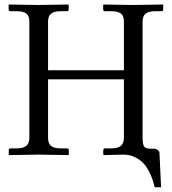

<svg xmlns="http://www.w3.org/2000/svg" viewBox="-20 -666 741 827"><path d="M512.2 0Q512.2 0 426.8 2L424.8 0V-18.6Q424.8 -26.9 432.6 -26.9H459Q488.3 -26.9 501 -38.3Q513.7 -49.8 513.7 -71.8V-324.2H187V-71.8Q187 -48.3 199.7 -37.6Q212.4 -26.9 241.7 -26.9H268.1Q276.4 -26.9 276.4 -18.6V0L274.4 2Q187.5 0 148.4 0L19.5 2L17.6 0V-18.6Q17.6 -26.9 25.4 -26.9H51.8Q81.1 -26.9 93.8 -38.3Q106.4 -49.8 106.4 -71.8V-573.7Q106.4 -597.2 93.8 -607.4Q81.1 -617.7 51.8 -617.7H25.4Q17.1 -617.7 17.1 -626V-644.5L19 -646.5Q106 -644.5 145 -644.5L273.9 -646.5L275.9 -644.5V-626Q275.9 -617.7 268.1 -617.7H241.7Q211.9 -617.7 199.5 -606.7Q187 -595.7 187 -573.7V-363.3H513.7V-573.7Q513.7 -597.2 501 -607.4Q488.3 -617.7 459 -617.7H432.6Q424.3 -617.7 424.3 -626V-644.5L426.3 -646.5Q513.2 -644.5 552.2 -644.5L681.2 -646.5L683.1 -644.5V-626Q683.1 -617.7 675.3 -617.7H648.9Q619.1 -617.7 606.7 -606.7Q594.2 -595.7 594.2 -573.7V-71.8Q594.2 -43.9 600.8 -34.7Q607.4 -25.4 630.4 -25.4H646Q652.3 -25.4 659.7 -19.8Q667 -14.2 667 -5.4L673.8 140.6H646.5Q642.6 124.5 637.7 109.4Q632.8 94.2 622.1 73Q611.3 51.8 597.4 36.9Q583.5 22 561.3 11Q539.1 0 512.2 0Z"/></svg>

Font: Libertinage
Style: l
Weight: 400
Designer: OSP
Foundry: OSP
Version: Version 1.0; 2008; OFL relea